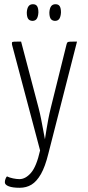

<svg xmlns="http://www.w3.org/2000/svg" viewBox="-20 -697 415 910"><path d="M73 193Q40 193 21.5 186Q3 179 3 167Q3 159 6 151Q9 143 13 139Q25 145 42 148.5Q59 152 72 152Q101 152 127 122Q153 92 170 16L37 -485Q36 -493 37 -496Q38 -499 47.5 -499.5Q57 -500 80 -500L163 -185Q170 -158 175 -132Q180 -106 184 -84.5Q188 -63 190.5 -50Q193 -37 193 -37Q193 -37 195 -50Q197 -63 200.5 -84.5Q204 -106 209 -132.5Q214 -159 221 -187L295 -485Q297 -493 299.5 -496Q302 -499 312 -499.5Q322 -500 345 -500L209 32Q194 93 174 128Q154 163 129.5 178Q105 193 73 193ZM133 -598Q119 -599 113 -608.5Q107 -618 107 -638Q108 -657 115 -667Q122 -677 136 -677Q150 -677 156 -667.5Q162 -658 162 -638Q161 -619 154.5 -608.5Q148 -598 133 -598ZM240 -598Q226 -599 220 -608.5Q214 -618 214 -638Q215 -657 222 -667Q229 -677 243 -677Q257 -677 263 -667.5Q269 -658 269 -638Q268 -619 261.5 -608.5Q255 -598 240 -598Z"/></svg>

Font: Yanone Kaffeesatz Light
Style: Regular
Weight: 300
Designer: Yanone (Cyrillic: Daniel Pouzeot, Huerta Tipografica, and Cyreal)
Foundry: Yanone
Version: Version 2.003